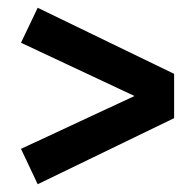

<svg xmlns="http://www.w3.org/2000/svg" viewBox="-20 -580 502 494"><path d="M77 -560 428 -390V-276L77 -106L34 -197L326 -333L34 -470Z"/></svg>

Font: Fira Sans Condensed Medium
Style: Regular
Weight: 500
Width: 3
Designer: Carrois Corporate & Edenspiekermann AG
Foundry: Carrois Corporate GbR & Edenspiekermann AG
Version: Version 4.203;PS 004.203;hotconv 1.0.88;makeotf.lib2.5.64775